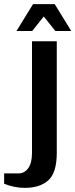

<svg xmlns="http://www.w3.org/2000/svg" viewBox="-80 -700 365 930"><path d="M0 -550 80 -680H185L265 -550H188L132 -620L76 -550ZM-60 190V140H10Q38 140 56.5 115Q75 90 75 40V-500H195V40Q195 137 154 173.5Q113 210 40 210Q-10 210 -60 190Z"/></svg>

Font: Cuprum
Style: Bold
Weight: 700
Designer: Jovanny Lemonad
Foundry: Jovanny Lemonad
Version: Version 2.000